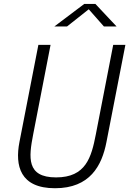

<svg xmlns="http://www.w3.org/2000/svg" viewBox="-20 -962 668 993"><path d="M270 -44.5C116 -44.5 128.5 -148 151.5 -266.5L241.5 -730H178.5L80.5 -227C57 -105.5 83.5 11.5 264.5 11.5C445.5 11.5 507 -105.5 530.5 -227L628.5 -730H565.5L475.5 -266.5C452.5 -148 424 -44.5 270 -44.5ZM261 -825H326.5L439 -914L517.5 -825H583L473.5 -941.5H415.5Z"/></svg>

Font: Monaspace Neon ExtraLight
Style: Italic
Weight: 200
Italic angle: -11°
Designer: Riley Cran & the Lettermatic Team
Foundry: Lettermatic
Version: Version 1.200 (Monaspace Neon)